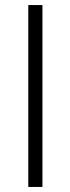

<svg xmlns="http://www.w3.org/2000/svg" viewBox="-20 -740 279 760"><path d="M92 0H148V-720H92Z"/></svg>

Font: Fixel Display Light
Style: Regular
Weight: 300
Designer: AlfaBravo + MacPaw
Foundry: Kyrylo Tkachov, Marchela Mozhyna, Serhii Makarenko, Maria Weinstein, Zakhar Kryvoshyya
Version: Version 1.211